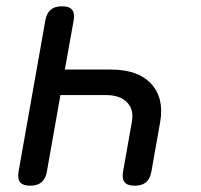

<svg xmlns="http://www.w3.org/2000/svg" viewBox="-20 -580 640 610"><path d="M177 -560Q200 -560 209 -549Q218 -538 214 -515L186 -359H333Q418 -359 460 -314Q502 -269 489 -193L461 -35Q457 -12 444 -1Q431 10 408 10Q385 10 376 -1Q367 -12 371 -35L399 -193Q406 -232 383.5 -255Q361 -278 316 -278H172L129 -35Q125 -12 112 -1Q99 10 76 10Q53 10 44 -1Q35 -12 39 -35L124 -515Q128 -538 141 -549Q154 -560 177 -560Z"/></svg>

Font: Maple Mono NL
Style: Italic
Weight: 400
Italic angle: -10°
Monospace: yes
Designer: subframe7536
Version: Version 7.000